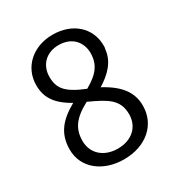

<svg xmlns="http://www.w3.org/2000/svg" viewBox="-169 -825 903 960"><g transform="rotate(-30 282.5 -345.5)"><path d="M405 -169C405 -100 355 -48 271 -48C190 -48 136 -98 136 -169C136 -237 165 -283 252 -329C350 -284 405 -255 405 -169ZM391 -531C391 -466 360 -425 287 -384C180 -427 153 -464 153 -530C153 -594 197 -645 272 -645C350 -645 391 -592 391 -531ZM59 -164C59 -56 152 14 271 14C399 14 486 -63 486 -172C486 -244 450 -303 349 -357C411 -395 458 -443 464 -510C467 -520 467 -529 466 -539C463 -630 390 -705 271 -705C160 -705 75 -632 75 -526C75 -458 105 -406 191 -358C109 -312 59 -259 59 -164Z"/></g></svg>

Font: Repo
Style: Regular
Weight: 400
Designer: Stefan Peev
Foundry: Context Ltd
Version: Version 0.000